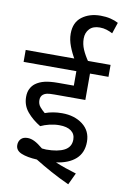

<svg xmlns="http://www.w3.org/2000/svg" viewBox="-107 -955 718 1125"><g transform="rotate(10 252.5 -393.0)"><path d="M271 -222Q242 -222 213 -215Q184 -208 161 -197Q114 -225 82 -263Q50 -301 50 -352Q50 -380 60 -400Q70 -420 87 -433Q110 -450 141 -457.5Q172 -465 221 -465H314V-551H0V-622H505V-551H395V-394H211Q180 -394 167 -391Q154 -388 145 -381Q130 -369 130 -347Q130 -323 144 -306.5Q158 -290 174 -277Q220 -294 275 -294Q349 -294 398 -256.5Q447 -219 447 -154Q447 -89 405.5 -51.5Q364 -14 289 -4Q318 8 349.5 19Q381 30 415 40L382 110Q325 84 273 55.5Q221 27 176 -1Q117 -4 82.5 -18.5Q48 -33 48 -65Q48 -87 61.5 -101.5Q75 -116 101 -116Q121 -116 142.5 -105.5Q164 -95 194 -70Q208 -68 219 -68Q289 -68 327.5 -88.5Q366 -109 366 -153Q366 -186 341.5 -204Q317 -222 271 -222ZM293 -615Q272 -650 257.5 -688Q243 -726 243 -762Q243 -829 287.5 -862.5Q332 -896 398 -896Q430 -896 457 -889.5Q484 -883 504 -872L482 -806Q465 -815 446 -821Q427 -827 405 -827Q365 -827 344 -804.5Q323 -782 323 -747Q323 -714 336.5 -682.5Q350 -651 375 -615Z"/></g></svg>

Font: Noto Sans
Style: Regular
Weight: 400
Designer: Monotype Design Team
Foundry: Monotype Imaging Inc.
Version: Version 2.007